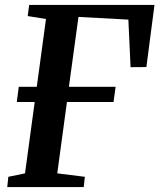

<svg xmlns="http://www.w3.org/2000/svg" viewBox="-20 -763 650 783"><path d="M9.5 0 14 -42 82 -56 121.5 -347H48.5L56.5 -409H130L167.5 -685.5L93 -697.5L99 -743H610L577 -489.5L512.5 -489L503.5 -683L300 -694L261 -409H451.5L443 -347H253L213.5 -56L326 -42L321.5 0Z"/></svg>

Font: Merriweather 28pt SemiBold
Style: Italic
Weight: 600
Italic angle: -7.8°
Version: Version 2.101